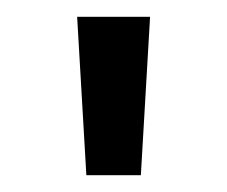

<svg xmlns="http://www.w3.org/2000/svg" viewBox="-20 -793 271 229"><path d="M148 -584H83L72 -773H159Z"/></svg>

Font: SUIT Medium
Style: Regular
Weight: 500
Designer: Sunn Youn; Korean Glyphs from Source Han Sans (Sandoll Communications; Soo-young Jang, Joo-yeon Kang)
Foundry: Sunn
Version: Version 1.120